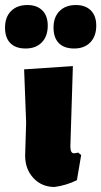

<svg xmlns="http://www.w3.org/2000/svg" viewBox="-61 -737 403 764"><path d="M48 -717Q86 -717 107.5 -695.5Q129 -674 129 -635Q129 -593 105.5 -568.5Q82 -544 41 -544Q1 -544 -20 -565.5Q-41 -587 -41 -627Q-41 -669 -17 -693Q7 -717 48 -717ZM241 -717Q279 -717 300.5 -695.5Q322 -674 322 -635Q322 -593 298.5 -568.5Q275 -544 234 -544Q194 -544 173 -565.5Q152 -587 152 -627Q152 -669 176 -693Q200 -717 241 -717ZM156 7Q105 7 72 -28.5Q39 -64 39 -118L43 -249L35 -461L229 -474L219 -155Q219 -127 233 -127Q240 -127 250 -130L262 -120L245 -20Q202 1 156 7Z"/></svg>

Font: Alegreya Sans Black
Style: Regular
Weight: 900
Designer: Juan Pablo del Peral
Foundry: Huerta Tipografica
Version: Version 2.007